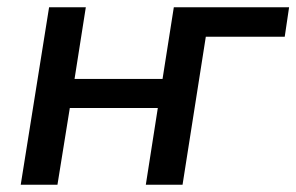

<svg xmlns="http://www.w3.org/2000/svg" viewBox="-20 -508 815 528"><path d="M37 0 115 -488H216L185 -291H427L458 -488H775L763 -407H546L482 0H381L414 -211H172L138 0Z"/></svg>

Font: Nunito Sans 12pt SemiBold
Style: Italic
Weight: 600
Italic angle: -9°
Designer: Vernon Adams
Foundry: Vernon Adams
Version: Version 3.101;gftools[0.9.27]